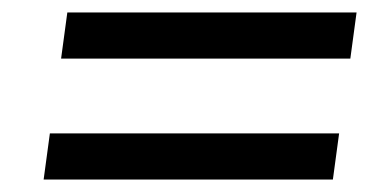

<svg xmlns="http://www.w3.org/2000/svg" viewBox="-20 -429 592 308"><path d="M542 -335H78L88 -409H552ZM514 -141H50L60 -215H524Z"/></svg>

Font: Arsenal
Style: Bold Italic
Weight: 700
Italic angle: -9.10001°
Designer: Andrij Shevchenko
Foundry: Stairsfor
Version: Version 2.001;PS 002.001;hotconv 1.0.88;makeotf.lib2.5.64775